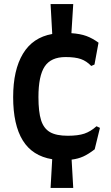

<svg xmlns="http://www.w3.org/2000/svg" viewBox="-20 -836 550 949"><path d="M448 -98Q417 -74 391.5 -62.5Q366 -51 334 -47L342 93H230L238 -49Q140 -65 92.5 -142Q45 -219 45 -356Q45 -490 93.5 -570.5Q142 -651 238 -668V-671L230 -816H342L333 -672Q377 -669 407 -658Q437 -647 467 -625L447 -517L431 -510Q408 -534 380 -544Q352 -554 304 -554Q232 -554 201 -507.5Q170 -461 170 -356Q170 -283 183 -242Q196 -201 227 -183Q258 -165 315 -165Q366 -165 397 -175.5Q428 -186 457 -212L474 -204Z"/></svg>

Font: Farro Medium
Style: Regular
Weight: 500
Designer: Aceler Chua
Foundry: Grayscale Limited
Version: Version 1.101